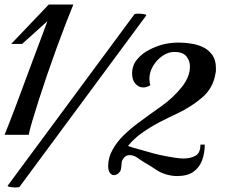

<svg xmlns="http://www.w3.org/2000/svg" viewBox="-20 -762 990 843"><path d="M0 -170Q6 -185 19.5 -219Q33 -253 50 -298.5Q67 -344 86 -395Q105 -446 123 -494.5Q141 -543 156 -582.5Q171 -622 179.5 -645.5Q188 -669 188 -669L77 -569H29L194 -742H302Q288 -708 269 -659Q250 -610 229 -552.5Q208 -495 188 -436.5Q168 -378 151 -325Q134 -272 122 -231.5Q110 -191 106 -170ZM66 58Q63 61 49 61Q36 61 24 59Q12 57 14 53L570 -699Q573 -702 587 -702Q600 -702 612 -700Q624 -698 622 -694ZM758 11Q733 11 707 3Q681 -5 661 -20Q654 -25 640.5 -33Q627 -41 613 -49.5Q599 -58 592 -63Q570 -81 550 -81Q534 -81 525 -70Q515 -59 514.5 -48.5Q514 -38 512 -25Q511 -11 501 -2Q491 7 480 7Q470 7 462.5 -3Q455 -13 455 -34Q455 -53 460 -70.5Q465 -88 474 -104Q493 -139 523.5 -168.5Q554 -198 588 -223Q639 -261 689.5 -296.5Q740 -332 780 -382Q814 -426 814 -470Q814 -496 798 -515Q782 -534 746 -534Q718 -534 693 -516.5Q668 -499 652 -472Q636 -445 636 -416Q636 -400 640 -388Q624 -378 609 -378Q589 -378 574.5 -394.5Q560 -411 560 -439Q560 -474 581 -500Q602 -526 633.5 -542.5Q665 -559 696 -567Q728 -575 765 -575Q793 -575 820 -570.5Q847 -566 867 -557Q893 -546 910.5 -523Q928 -500 928 -464Q928 -458 928 -452Q928 -446 926 -439Q916 -376 869 -335Q822 -294 757 -263Q724 -248 682.5 -226.5Q641 -205 603.5 -178.5Q566 -152 542 -121Q562 -114 590.5 -106.5Q619 -99 631 -95Q653 -88 683 -81.5Q713 -75 741.5 -70.5Q770 -66 785 -66Q816 -66 838 -78Q860 -90 860 -127H879Q879 -90 867.5 -58.5Q856 -27 829.5 -8Q803 11 758 11Z"/></svg>

Font: Playball
Style: Regular
Weight: 400
Designer: Robert E. Leuschke
Foundry: Robert E. Leuschke
Version: Version 1.010